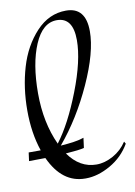

<svg xmlns="http://www.w3.org/2000/svg" viewBox="-180 -900 707 1006"><g transform="rotate(-10 173.5 -397.0)"><path d="M273 -677Q273 -798 187 -798Q111 -798 67.5 -696Q24 -594 24 -437.5Q24 -281 80 -160Q150 -252 211.5 -410.5Q273 -569 273 -677ZM262 -17Q306 -17 351 -42Q396 -67 424 -110L431 -98Q393 -32 325.5 6.5Q258 45 194 45H191Q68 45 3 -97Q-23 -96 -84 -96L-78 -141H-14Q-47 -238 -47 -358.5Q-47 -479 -15.5 -586Q16 -693 84 -766Q152 -839 243 -839Q348 -839 348 -711Q348 -600 273.5 -436Q199 -272 94 -147Q176 -153 208 -164L218 -167L211 -114Q185 -107 113 -102Q173 -17 262 -17Z"/></g></svg>

Font: Mr Bedfort
Style: Regular
Weight: 400
Designer: Alejandro Paul
Foundry: Alejandro Paul
Version: Version 1.000